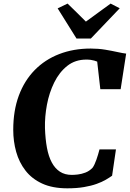

<svg xmlns="http://www.w3.org/2000/svg" viewBox="-20 -1016 706 1044"><path d="M346 8Q265.5 8 209.5 -17.8Q153.5 -43.5 118.8 -88.2Q84 -133 68 -190.2Q52 -247.5 52 -310Q52 -414 82.2 -495.8Q112.5 -577.5 168.5 -634.8Q224.5 -692 302 -722Q379.5 -752 473.5 -752Q515 -752 552.2 -745.8Q589.5 -739.5 618.8 -733Q648 -726.5 666 -724.5L636 -531H525.5L508.5 -681Q501 -684 492.5 -686.5Q484 -689 473.5 -690.5Q463 -692 449.5 -692Q389 -692 345.8 -657.8Q302.5 -623.5 275 -567.8Q247.5 -512 235.2 -446.5Q223 -381 224.5 -319.5Q226.5 -260 235.2 -212.8Q244 -165.5 261.5 -132.8Q279 -100 305.8 -82.5Q332.5 -65 370.5 -65Q383.5 -65 403.2 -67.2Q423 -69.5 444.2 -77.5Q465.5 -85.5 483 -103.5Q489 -111.5 494.2 -123Q499.5 -134.5 504.2 -147.8Q509 -161 513.2 -175.5Q517.5 -190 521 -203.5H610.5L589.5 -60.5Q575.5 -50.5 555 -38.5Q534.5 -26.5 505.2 -16Q476 -5.5 436.8 1.2Q397.5 8 346 8ZM396 -806.5 293.5 -970.5 347.5 -996.5Q373 -972 397.8 -947.5Q422.5 -923 447 -898.5Q481 -923 514.2 -947.5Q547.5 -972 581.5 -996.5L631 -971L474 -806.5Z"/></svg>

Font: Merriweather 20pt ExtraBold
Style: Italic
Weight: 800
Italic angle: -7.8°
Version: Version 2.101